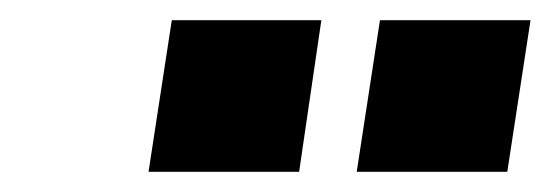

<svg xmlns="http://www.w3.org/2000/svg" viewBox="-20 -752 545 190"><path d="M333 -582 356 -732H505L482 -582ZM127 -582 150 -732H298L276 -582Z"/></svg>

Font: Nunito Sans Black
Style: Italic
Weight: 900
Italic angle: -9°
Designer: Vernon Adams
Foundry: Vernon Adams
Version: Version 3.006; ttfautohint (v1.8.3)